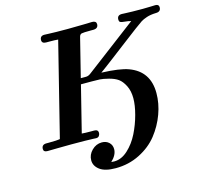

<svg xmlns="http://www.w3.org/2000/svg" viewBox="-123 -821 1217 1162"><g transform="rotate(-15 485.0 -240.0)"><path d="M64.9 -20Q64.9 -46.9 92.8 -47.9H109.9Q160.6 -47.9 180.2 -51.8L326.2 -636.2Q308.1 -638.2 271 -638.2H252Q225.1 -638.2 225.1 -659.2Q225.1 -686 252.9 -686Q256.8 -686 275.9 -685.1Q294.9 -684.1 327.4 -683.6Q359.9 -683.1 398.9 -683.1Q452.1 -683.1 501 -684.6Q549.8 -686 550.8 -686H551.8Q577.6 -686 578.1 -666Q578.1 -639.2 548.8 -638.2H532.2Q484.4 -638.2 473.6 -635.5Q462.9 -632.8 459 -619.1L397.9 -375H431.2Q445.3 -375 460 -386.2L782.2 -629.9Q766.1 -634.8 744.6 -636.5Q723.1 -638.2 716.1 -642.1Q709 -646 709 -659.2Q709 -686 737.8 -686Q741.7 -686 758.3 -685.1Q774.9 -684.1 804.4 -683.6Q834 -683.1 869.1 -683.1Q899.9 -683.1 917 -684.1Q934.1 -685.1 946.8 -685.1H948.2Q970.2 -685.1 970.2 -666Q970.2 -638.2 939 -638.2Q904.8 -637.2 880.9 -629.2Q856.9 -621.1 843.5 -612.5Q830.1 -604 796.9 -579.1Q738.8 -535.2 689.5 -497.6Q640.1 -460 616.5 -441.9Q592.8 -423.8 573.5 -409.4Q554.2 -395 545.2 -388.4Q536.1 -381.8 527.8 -376V-375Q640.6 -371.1 694.8 -351.1Q816.9 -306.2 816.9 -169.9Q816.9 -105 793 -39.6Q769 25.9 725.6 81.1Q682.1 136.2 613 171.1Q543.9 206.1 461.9 206.1Q395 206.1 362.5 181.6Q330.1 157.2 330.1 122.1Q330.1 86.9 356.9 60.1Q383.8 33.2 419.9 33.2Q446.8 33.2 464.4 49.6Q481.9 65.9 481.9 91.8Q481.9 127.9 444.8 163.1Q450.7 164.1 463.9 164.1Q508.8 164.1 549.3 127Q589.8 89.8 616.5 36.4Q643.1 -17.1 658.4 -74.5Q673.8 -131.8 673.8 -175.8Q673.8 -221.7 657 -254.9Q640.1 -288.1 618.7 -303.5Q597.2 -318.8 562 -327.9Q526.9 -336.9 507.3 -337.9Q487.8 -338.9 458 -338.9H389.2L316.9 -49.8Q335.9 -47.9 375 -47.9H394Q418.9 -47.9 418.9 -26.9Q418.9 -18.1 413.1 -9Q407.2 0 394 0Q392.1 0 376 -1Q359.9 -2 324 -2.4Q288.1 -2.9 238.8 -2.9Q203.6 -2.9 151.9 -2Q100.1 -1 91.8 -1H88.9Q64.9 -1 64.9 -20Z"/></g></svg>

Font: CMU Serif
Style: BoldItalic
Weight: 700
Italic angle: -14.04°
Version: Version 0.7.0